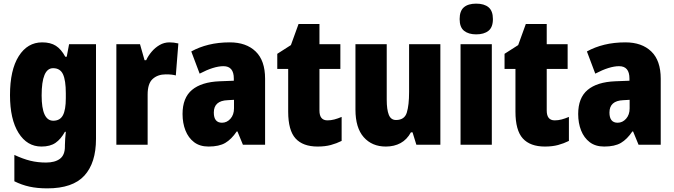

<svg xmlns="http://www.w3.org/2000/svg" viewBox="-20 -796 3708 1056"><path d="M212 -563Q258 -563 287.5 -544Q317 -525 339 -484H347L360 -553H508V-32Q508 100 444 170Q380 240 240 240Q185 240 142 230.5Q99 221 59 201V56Q106 78 146.5 88Q187 98 233 98Q282 98 309.5 77.5Q337 57 337 10V3Q337 -12 338.5 -33Q340 -54 342 -71H337Q315 -31 285.5 -10.5Q256 10 208 10Q129 10 82 -65Q35 -140 35 -273Q35 -411 83 -487Q131 -563 212 -563ZM272 -421Q209 -421 209 -271Q209 -132 273 -132Q310 -132 326 -162Q342 -192 342 -256V-283Q342 -354 326.5 -387.5Q311 -421 272 -421Z M912 -563Q936 -563 961 -557L947 -381Q937 -384 924 -385.5Q911 -387 892 -387Q848 -387 820 -362Q792 -337 792 -276V0H620V-553H750L775 -465H784Q795 -489 814 -511.5Q833 -534 858 -548.5Q883 -563 912 -563Z M1244 -563Q1334 -563 1386 -513Q1438 -463 1438 -363V0H1316L1286 -73H1282Q1253 -30 1219 -10Q1185 10 1127 10Q1079 10 1047.5 -14Q1016 -38 1000 -78.5Q984 -119 984 -169Q984 -258 1036 -301.5Q1088 -345 1188 -349L1266 -352V-364Q1266 -432 1209 -432Q1156 -432 1078 -391L1032 -513Q1075 -537 1128 -550Q1181 -563 1244 -563ZM1232 -245Q1156 -242 1156 -177Q1156 -121 1201 -121Q1228 -121 1247.5 -143Q1267 -165 1267 -200V-247Z M1781 -134Q1800 -134 1819 -139Q1838 -144 1859 -153V-21Q1831 -7 1799.5 1.5Q1768 10 1727 10Q1646 10 1605.5 -34.5Q1565 -79 1565 -182V-417H1505V-500L1580 -548L1622 -664H1737V-553H1852V-417H1737V-188Q1737 -134 1781 -134Z M2402 -553V0H2270L2249 -68H2240Q2218 -28 2183 -9Q2148 10 2102 10Q2026 10 1980.5 -41.5Q1935 -93 1935 -193V-553H2107V-248Q2107 -193 2118.5 -164.5Q2130 -136 2158 -136Q2205 -136 2217.5 -177Q2230 -218 2230 -290V-553Z M2599 -776Q2643 -776 2667 -756Q2691 -736 2691 -691Q2691 -646 2666.5 -626.5Q2642 -607 2599 -607Q2557 -607 2532.5 -626.5Q2508 -646 2508 -691Q2508 -736 2531.5 -756Q2555 -776 2599 -776ZM2685 -553V0H2513V-553Z M3031 -134Q3050 -134 3069 -139Q3088 -144 3109 -153V-21Q3081 -7 3049.5 1.5Q3018 10 2977 10Q2896 10 2855.5 -34.5Q2815 -79 2815 -182V-417H2755V-500L2830 -548L2872 -664H2987V-553H3102V-417H2987V-188Q2987 -134 3031 -134Z M3420 -563Q3510 -563 3562 -513Q3614 -463 3614 -363V0H3492L3462 -73H3458Q3429 -30 3395 -10Q3361 10 3303 10Q3255 10 3223.5 -14Q3192 -38 3176 -78.5Q3160 -119 3160 -169Q3160 -258 3212 -301.5Q3264 -345 3364 -349L3442 -352V-364Q3442 -432 3385 -432Q3332 -432 3254 -391L3208 -513Q3251 -537 3304 -550Q3357 -563 3420 -563ZM3408 -245Q3332 -242 3332 -177Q3332 -121 3377 -121Q3404 -121 3423.5 -143Q3443 -165 3443 -200V-247Z"/></svg>

Font: Noto Sans Bengali Condensed Black
Style: Regular
Weight: 900
Width: 3
Designer: Joana Ranito - Universal Thirst; Jelle Bosma - Monotype Design Team
Foundry: Universal Thirst ehf.
Version: Version 3.000; ttfautohint (v1.8.4.7-5d5b)